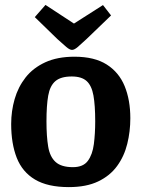

<svg xmlns="http://www.w3.org/2000/svg" viewBox="-20 -739 570 773"><path d="M257 14.3Q172.1 14.3 121 -16.1Q69.9 -46.5 47.4 -103.7Q25 -160.9 25 -240Q25 -291.6 39 -340.3Q53.1 -389 83.2 -427.4Q113.4 -465.7 162.3 -488.2Q211.2 -510.7 279.9 -510.7Q360.1 -510.7 409.6 -479.3Q459 -447.9 481.9 -392.1Q504.7 -336.2 504.7 -263Q504.7 -209.5 492.3 -159.6Q480 -109.7 451.4 -70.5Q422.8 -31.2 375.1 -8.5Q327.5 14.3 257 14.3ZM273.6 -66Q315 -66 333.7 -91.4Q352.5 -116.8 357.9 -159Q363.3 -201.3 363.3 -250.3Q363.3 -315 356.2 -354.6Q349.1 -394.2 328.9 -412.6Q308.6 -431.1 269 -431.1Q224.7 -431.1 202.9 -412.3Q181.1 -393.6 174.1 -354Q167.1 -314.4 167.1 -250.3Q167.1 -189.7 174 -148.7Q180.8 -107.7 203.8 -86.9Q226.9 -66 273.6 -66ZM270 -538.1Q261 -538.1 247.1 -549.7Q233.2 -561.3 210.8 -581.9L120.1 -670.1L163.1 -719.2L277.8 -644.1L394.6 -718.6L427.1 -676.8L328.5 -581.9Q306.7 -561.4 293 -549.8Q279.3 -538.1 270 -538.1Z"/></svg>

Font: Faustina Light
Style: Regular
Weight: 300
Designer: Alfonso Garcia
Foundry: http://www.omnibus-type.com
Version: Version 1.200